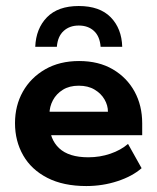

<svg xmlns="http://www.w3.org/2000/svg" viewBox="-20 -615 528 645"><path d="M270 10Q192.7 10 139.1 -17.5Q85.4 -45 57.9 -93.1Q30.4 -141.2 30.4 -201.3Q30.4 -260.3 56.9 -307.3Q83.4 -354.3 131.9 -382.2Q180.4 -410 245.7 -410Q311.4 -410 358.9 -382.2Q406.4 -354.3 432.1 -307.3Q457.7 -260.3 457.7 -200.8V-160.9H94.9V-239.6H342.6Q342.6 -261.3 331 -281.1Q319.5 -301 297.7 -314Q276 -327.1 244.4 -327.1Q213.1 -327.1 191.2 -313.5Q169.4 -300 157.8 -278.3Q146.2 -256.6 146.2 -232.1V-200.8Q146.2 -147.7 178.6 -117.2Q211.1 -86.6 276.6 -86.6Q315.7 -86.6 350.7 -98.6Q385.6 -110.5 410.1 -131.5L455.7 -50Q424.5 -22.7 374.7 -6.4Q324.9 10 270 10ZM98.4 -457.8Q100.9 -519.2 137.8 -557Q174.8 -594.8 244.5 -594.8Q314.9 -594.8 351.9 -557Q388.8 -519.2 390.6 -457.8H318Q315.4 -492.8 295.7 -511Q276 -529.2 244.5 -529.2Q213.7 -529.2 193.8 -511Q173.8 -492.8 171 -457.8Z"/></svg>

Font: Rokkitt SemiBold
Style: Regular
Weight: 600
Designer: Vernon Adams
Foundry: Vernon Adams
Version: Version 3.103